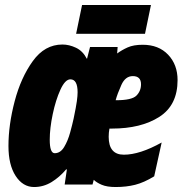

<svg xmlns="http://www.w3.org/2000/svg" viewBox="-20 -742 738 772"><path d="M117 10Q155 10 187.5 -10Q220 -30 246 -61H249L240 0H352L357 -19Q368 -8 389 1Q410 10 445 10Q488 10 523.5 1Q559 -8 600 -33L630 -169Q542 -120 478 -120Q417 -120 417 -192Q417 -208 420 -225H430Q547 -225 620.5 -272Q694 -319 694 -420Q694 -482 656 -522Q618 -562 554 -562Q517 -562 493.5 -551.5Q470 -541 451 -527L453 -553H342L330 -506H329Q313 -537 285.5 -550Q258 -563 231 -563Q160 -563 112 -496.5Q64 -430 39 -335Q14 -240 14 -155Q14 -79 43 -34.5Q72 10 117 10ZM445 -339Q452 -365 468 -400.5Q484 -436 514 -436Q547 -436 547 -403Q547 -376 528.5 -357.5Q510 -339 447 -339ZM200 -126Q180 -126 180 -180Q180 -226 192 -283Q204 -340 223 -381.5Q242 -423 263 -423Q292 -423 292 -371Q292 -357 289 -335Q286 -313 276 -265Q271 -242 262 -209Q253 -176 238 -151Q223 -126 200 -126ZM286 -606 310 -722H587L563 -606Z"/></svg>

Font: Noto Sans Display Condensed Black
Style: Italic
Weight: 900
Width: 3
Italic angle: -192°
Designer: Monotype Design Team
Foundry: Monotype Imaging Inc.
Version: Version 1.900